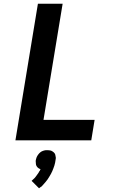

<svg xmlns="http://www.w3.org/2000/svg" viewBox="-20 -755 640 1033"><path d="M63 0 184 -735H317L214 -110H489L471 0ZM190 258 150 218Q154 214 158 210.5Q162 207 166 203Q170 199 173 194.5Q176 190 179.5 185.5Q183 181 187 175Q191 169 192 166L194 164L198 155Q194 154 191.5 152.5Q189 151 186 149Q183 147 181 144.5Q179 142 177 139Q175 136 174 132.5Q173 129 173 125.5Q173 122 172.5 117.5Q172 113 172 111L173 105Q174 101 175 97.5Q176 94 177.5 90Q179 86 181.5 82.5Q184 79 186 76Q188 73 191 70Q194 67 197 64.5Q200 62 203.5 60Q207 58 211.5 56.5Q216 55 220.5 54Q225 53 227 53H235Q239 53 243 53.5Q247 54 250.5 54.5Q254 55 257 56.5Q260 58 263 60Q266 62 269 64.5Q272 67 274 70Q276 73 277 76Q278 79 278.5 83Q279 87 280 91.5Q281 96 280 98L279 105Q278 113 276.5 120.5Q275 128 272.5 136Q270 144 267 151.5Q264 159 261 166.5Q258 174 253.5 181.5Q249 189 245 196Q241 203 236.5 209.5Q232 216 226.5 222.5Q221 229 213.5 237.5Q206 246 204 248L199 251Z"/></svg>

Font: Iosevka Aile Extrabold Oblique
Style: Regular
Weight: 800
Italic angle: -9°
Designer: Belleve Invis
Foundry: Belleve Invis
Version: Version 31.1.0; ttfautohint (v1.8.4)